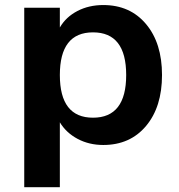

<svg xmlns="http://www.w3.org/2000/svg" viewBox="-20 -570 718 769"><path d="M393.6 -549.8Q501 -549.8 564.9 -473.6Q628.9 -397.5 628.9 -269.5Q628.9 -141.6 564.9 -65.4Q501 10.7 393.6 10.7Q336.9 10.7 291 -13.7Q245.1 -38.1 219.7 -80.1V179.7H77.1V-539.1H219.7V-460Q244.1 -502 290 -525.9Q335.9 -549.8 393.6 -549.8ZM352.5 -440.4Q219.7 -440.4 219.7 -269.5Q219.7 -98.6 352.5 -98.6Q485.4 -98.6 485.4 -269.5Q485.4 -440.4 352.5 -440.4Z"/></svg>

Font: Min Sans Bold
Style: Regular
Weight: 700
Designer: Jinseong-Kim, NotoSansCJK, Nunito
Foundry: Jinseong-Kim
Version: Version 1.400;Glyphs 3.1.2 (3151)